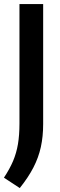

<svg xmlns="http://www.w3.org/2000/svg" viewBox="-34 -760 297 952"><path d="M64 172.5 -14.5 121Q14 78 30.8 38.5Q47.5 -1 55 -45.5Q62.5 -90 62.5 -148V-740H180V-145Q180 -83 168.5 -30.8Q157 21.5 131.5 70.8Q106 120 64 172.5Z"/></svg>

Font: Encode Sans Condensed SemiBold
Style: Regular
Weight: 600
Width: 3
Designer: Multiple Designers
Foundry: Impallari Type
Version: Version 3.000; ttfautohint (v1.8.3) -l 8 -r 50 -G 200 -x 14 